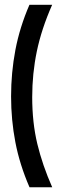

<svg xmlns="http://www.w3.org/2000/svg" viewBox="-20 -713 240 809"><path d="M115.7 -304Q115.7 -196.3 137.3 -106.5Q159 -16.7 200 76H104.3Q62.7 -20 44.7 -114Q26.7 -208 26.7 -306.7Q26.7 -406.7 44.8 -502.3Q63 -598 104 -692.7H199.7Q154.7 -590.7 135.2 -496.8Q115.7 -403 115.7 -304Z"/></svg>

Font: Bricolage Grotesque 96pt Condensed ExBd
Style: Regular
Weight: 800
Width: 3
Designer: Mathieu Triay
Foundry: Atelier Triay
Version: Version 1.001;Glyphs 3.2 (3207)